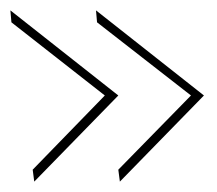

<svg xmlns="http://www.w3.org/2000/svg" viewBox="-45 -437 418 370"><path d="M21 -87 18 -110 157 -253 -23 -394 -25 -417 183 -253ZM186 -87 183 -110 323 -253 142 -394 140 -417 348 -253Z"/></svg>

Font: Hanken Grotesk Thin
Style: Italic
Weight: 250
Italic angle: -8°
Designer: Alfredo Marco Pradil
Foundry: Hanken Design Co.
Version: Version 3.013